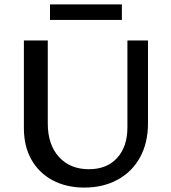

<svg xmlns="http://www.w3.org/2000/svg" viewBox="-20 -841 774 868"><path d="M206 -821H531V-751H206ZM88 -261V-658H196V-283Q196 -187 246.5 -131.5Q297 -76 382 -76Q463 -76 509.5 -127Q556 -178 556 -265V-658H649V-283Q649 -196 613.5 -130.5Q578 -65 512.5 -29Q447 7 361 7Q280 7 218 -26Q156 -59 122 -119.5Q88 -180 88 -261Z"/></svg>

Font: Ysabeau Infant Semibold
Style: Regular
Weight: 600
Designer: Christian Thalmann (Catharsis Fonts)
Version: Version 0.003